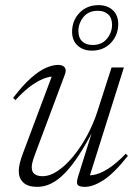

<svg xmlns="http://www.w3.org/2000/svg" viewBox="-20 -717 528 747"><path d="M283.5 -29 343 -219.5 349.5 -223.5Q317 -159.5 288 -115Q259 -70.5 232 -43Q205 -15.5 178.8 -2.8Q152.5 10 125 10Q88.5 10 70.8 -6.8Q53 -23.5 53 -51.5Q53 -65 57 -81.8Q61 -98.5 70 -122.5L187 -434.5L199.5 -418.5Q184 -421.5 160.5 -414.8Q137 -408 106.8 -387.5Q76.5 -367 40 -327.5L31 -336Q69 -386 101 -414Q133 -442 159.2 -453.2Q185.5 -464.5 206 -464.5Q224 -464.5 231.8 -454.8Q239.5 -445 232 -426L117 -118.5Q110 -100 106.8 -87.8Q103.5 -75.5 103.5 -66.5Q103.5 -48 114.5 -39.8Q125.5 -31.5 145.5 -31.5Q174.5 -31.5 205.2 -52.5Q236 -73.5 265.2 -109Q294.5 -144.5 318.8 -189.5Q343 -234.5 358.5 -282L414 -454.5H462L325.5 -21L316.5 -36Q332.5 -33 354.5 -38.8Q376.5 -44.5 405.2 -63.5Q434 -82.5 469.5 -119L477.5 -110.5Q423.5 -42.5 382.8 -16.2Q342 10 310.5 10Q287.5 10 282 1.8Q276.5 -6.5 283.5 -29ZM363.5 -697Q397.5 -697 418.8 -677.5Q440 -658 440 -623.5Q440 -580.5 411.5 -550.2Q383 -520 337 -520Q304 -520 282.2 -539.5Q260.5 -559 260.5 -593.5Q260.5 -637 289.2 -667Q318 -697 363.5 -697ZM340.5 -542Q376.5 -542 396.2 -566.5Q416 -591 416 -620.5Q416 -647 401 -661Q386 -675 360.5 -675Q324 -675 304.5 -650.5Q285 -626 285 -596.5Q285 -570 299.8 -556Q314.5 -542 340.5 -542Z"/></svg>

Font: Newsreader 36pt Light
Style: Italic
Weight: 300
Italic angle: -17°
Designer: Hugues Gentile
Foundry: Production Type
Version: Version 1.003